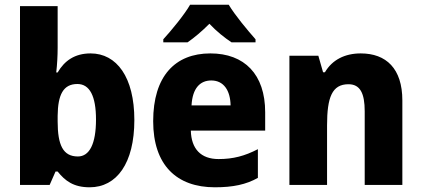

<svg xmlns="http://www.w3.org/2000/svg" viewBox="-20 -786 1793 816"><path d="M225 -583V-760H65V0H191L216 -57H225C257 -17 293 10 361 10C476 10 551 -92 551 -276C551 -458 476 -559 365 -559C298 -559 254 -528 225 -478H219C223 -512 225 -550 225 -583ZM309 -429C361 -429 388 -378 388 -278C388 -174 360 -121 311 -121C248 -121 225 -169 225 -270V-294C226 -384 249 -429 309 -429Z M952 -766H788C764 -724 708 -656 674 -619V-606H777C806 -626 837 -652 870 -685C901 -652 934 -626 964 -606H1066V-619C1030 -660 979 -721 952 -766ZM874 -559C724 -559 631 -462 631 -271C631 -84 731 10 893 10C971 10 1026 -2 1076 -30V-152C1020 -123 971 -110 909 -110C833 -110 793 -154 791 -231H1107V-309C1107 -470 1019 -559 874 -559ZM878 -444C931 -444 959 -401 960 -338H794C798 -412 831 -444 878 -444Z M1513 -559C1446 -559 1392 -532 1361 -479H1353L1333 -549H1210V0H1370V-253C1370 -372 1391 -428 1461 -428C1511 -428 1530 -389 1530 -313V0H1690V-359C1690 -495 1621 -559 1513 -559Z"/></svg>

Font: Noto Sans Arabic UI SmCn XBd
Style: Regular
Weight: 800
Width: 4
Designer: Monotype Design Team, Nadine Chahine and Nizar Qandah
Foundry: Monotype Imaging Inc.
Version: Version 2.010